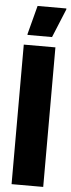

<svg xmlns="http://www.w3.org/2000/svg" viewBox="-60 -913 347 943"><g transform="rotate(5 114.0 -441.5)"><path d="M35 0V-688H191V0ZM49 -737V-742L86 -883H228V-878L170 -737Z"/></g></svg>

Font: Saira ExtraCondensed Black
Style: Regular
Weight: 900
Width: 2
Designer: Hector Gatti with collaboration of the Omnibus-Type team
Foundry: Omnibus-Type
Version: Version 1.101